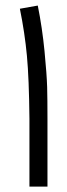

<svg xmlns="http://www.w3.org/2000/svg" viewBox="-20 -687 248 707"><path d="M154.8 -250V0H88.4V-250Q86.9 -397.9 79.1 -481.7Q71.3 -565.4 53.2 -654.8L119.1 -666.5Q135.7 -584 144 -498Q152.3 -412.1 153.6 -366.7Q154.8 -321.3 154.8 -250Z"/></svg>

Font: MiladAzad
Style: Regular
Weight: 400
Designer: Reza bakhtiari fard
Foundry: http://font-store.ir
Version: Version:0.0.3;RFB:1.2.5;Building:2016-04-05 21:27:38.277324